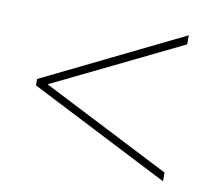

<svg xmlns="http://www.w3.org/2000/svg" viewBox="-57 -640 621 562"><g transform="rotate(10 253.5 -359.0)"><path d="M461 -142V-168L79 -363L461 -549V-576L46 -373V-354Z"/></g></svg>

Font: Noto Sans Georgian SemiCondensed Thin
Style: Regular
Weight: 100
Width: 4
Designer: Monotype Design Team, Akaki Razmadze
Foundry: Google LLC
Version: Version 2.005